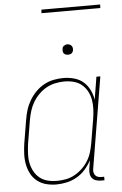

<svg xmlns="http://www.w3.org/2000/svg" viewBox="-60 -926 619 976"><g transform="rotate(-5 250.0 -438.0)"><path d="M188 8Q161 8 136 1.5Q111 -5 91 -20.5Q71 -36 59 -58.5Q47 -81 42 -106.5Q37 -132 38 -159Q39 -186 43 -213L63 -333Q67 -358 74.5 -382.5Q82 -407 95.5 -430Q109 -453 128 -472.5Q147 -492 170.5 -505Q194 -518 219.5 -523Q245 -528 270 -528Q298 -528 325 -520.5Q352 -513 371.5 -496Q391 -479 403 -455Q415 -431 419 -404L438 -520H458L381 -56Q379 -47 380.5 -38Q382 -29 387.5 -22Q393 -15 401.5 -12.5Q410 -10 419 -10H433V8H416Q403 8 391 4.5Q379 1 371 -8Q363 -17 361 -30Q359 -43 361 -56L368 -100Q355 -75 336 -53.5Q317 -32 292.5 -18Q268 -4 241 2Q214 8 188 8ZM192 -10Q215 -10 238.5 -14.5Q262 -19 283.5 -31Q305 -43 323 -60.5Q341 -78 353.5 -99Q366 -120 372.5 -143Q379 -166 383 -189L403 -309Q407 -333 408 -357.5Q409 -382 405 -405Q401 -428 390 -448.5Q379 -469 361.5 -483.5Q344 -498 321 -504Q298 -510 273 -510Q250 -510 226.5 -505Q203 -500 182 -488.5Q161 -477 143 -459Q125 -441 112.5 -420Q100 -399 93 -376Q86 -353 82 -330L62 -210Q59 -186 57.5 -161.5Q56 -137 60.5 -114Q65 -91 75.5 -71Q86 -51 103.5 -36.5Q121 -22 144 -16Q167 -10 192 -10ZM304 -644Q298 -644 292.5 -646Q287 -648 283 -652.5Q279 -657 278.5 -663.5Q278 -670 279 -676Q279 -681 281.5 -685Q284 -689 288 -691.5Q292 -694 296 -695.5Q300 -697 305 -697Q311 -697 316.5 -694.5Q322 -692 326 -687.5Q330 -683 331 -676.5Q332 -670 331 -664Q330 -659 327.5 -655Q325 -651 321.5 -648.5Q318 -646 313.5 -645Q309 -644 304 -644ZM188 -866 189 -884H489L488 -866Z"/></g></svg>

Font: Iosevka Thin
Style: Italic
Weight: 100
Italic angle: -9°
Monospace: yes
Designer: Belleve Invis
Foundry: Belleve Invis
Version: Version 32.5.0; ttfautohint (v1.8.4)